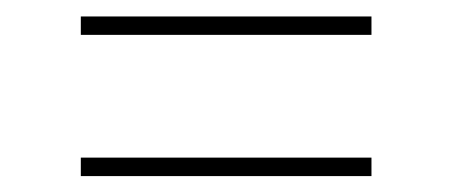

<svg xmlns="http://www.w3.org/2000/svg" viewBox="-20 -373 560 239"><path d="M442.4 -329.6H80.6V-352.5H442.4ZM442.4 -153.8H80.6V-176.8H442.4Z"/></svg>

Font: Vazirmatn UI FD Thin
Style: Regular
Weight: 100
Designer: Saber Rastikerdar
Foundry: Saber Rastikerdar
Version: Version 33.003